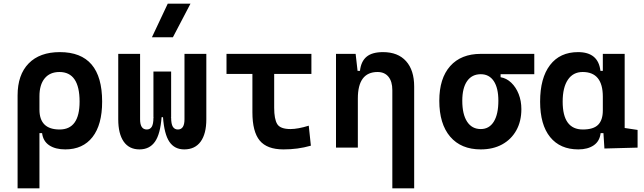

<svg xmlns="http://www.w3.org/2000/svg" viewBox="-20 -815 3556 1060"><path d="M77.1 224.6V-288.1Q77.1 -402.3 138.2 -464.8Q199.2 -527.3 310.5 -527.3Q543.9 -527.3 543.9 -253.9Q543.9 -126.5 490.7 -58.3Q437.5 9.8 340.3 9.8Q285.6 9.8 251.7 -12.9Q217.8 -35.6 212.4 -80.1H197.8V224.6ZM308.1 -417.5Q255.4 -417.5 226.6 -382.3Q197.8 -347.2 197.8 -283.7V-210Q197.8 -100.1 309.1 -100.1Q419.4 -100.1 419.4 -253.9Q419.4 -417.5 308.1 -417.5Z M750 9.8Q692.9 9.8 662.8 -33.4Q632.8 -76.7 632.8 -156.2V-517.6H753.4V-156.2Q753.4 -100.1 790.5 -100.1Q808.6 -100.1 817.9 -115.2Q827.1 -130.4 827.1 -166L829.1 -168H827.1V-419.9H924.8V-168H922.9L924.8 -166Q924.8 -130.4 934.3 -115.2Q943.8 -100.1 961.9 -100.1Q998.5 -100.1 998.5 -156.2V-517.6H1119.1V-156.2Q1119.1 -76.7 1087.9 -33.4Q1056.6 9.8 997.1 9.8Q943.4 9.8 915 -32.5Q886.7 -74.7 879.9 -168H872.1Q865.2 -74.7 835.4 -32.5Q805.7 9.8 750 9.8ZM818.8 -609.4 906.2 -794.9H1031.7L934.6 -609.4Z M1544.9 9.8Q1454.1 9.8 1413.8 -39.1Q1373.5 -87.9 1373.5 -195.3V-406.7H1230.5V-517.6H1699.2V-406.7H1493.7V-219.7Q1493.7 -158.2 1510.3 -130.4Q1526.9 -102.5 1584 -102.5Q1604 -102.5 1629.4 -107.2Q1654.8 -111.8 1684.6 -121.1L1696.3 -10.7Q1658.7 0 1621.6 4.9Q1584.5 9.8 1544.9 9.8Z M1835 0V-517.6H1943.4L1954.1 -423.8H1967.3Q1973.1 -476.1 2003.7 -501.7Q2034.2 -527.3 2094.7 -527.3Q2176.8 -527.3 2221.7 -477.5Q2266.6 -427.7 2266.6 -336.9V224.6H2146V-317.4Q2146 -365.2 2124.5 -391.4Q2103 -417.5 2064.5 -417.5Q1955.6 -417.5 1955.6 -271.5V0Z M2634.3 9.8Q2525.4 9.8 2465.3 -60.5Q2405.3 -130.9 2405.3 -258.8Q2405.3 -382.3 2465.3 -450Q2525.4 -517.6 2634.3 -517.6H2929.7V-405.3H2743.7V-388.7Q2776.4 -383.3 2802.5 -358.4Q2828.6 -333.5 2843.5 -295.7Q2858.4 -257.8 2858.4 -212.4Q2858.4 -145.5 2830.6 -95.5Q2802.7 -45.4 2752.4 -17.8Q2702.1 9.8 2634.3 9.8ZM2634.3 -102.5Q2680.7 -102.5 2706.1 -143.3Q2731.4 -184.1 2731.4 -258.8Q2731.4 -329.1 2706.1 -367.2Q2680.7 -405.3 2634.3 -405.3Q2585.4 -405.3 2558.8 -367.2Q2532.2 -329.1 2532.2 -258.8Q2532.2 -184.1 2558.8 -143.3Q2585.4 -102.5 2634.3 -102.5Z M3172.9 9.8Q3072.3 9.8 3017.1 -58.3Q2961.9 -126.5 2961.9 -253.9Q2961.9 -384.3 3016.6 -455.8Q3071.3 -527.3 3171.4 -527.3Q3283.2 -527.3 3294.9 -423.8H3308.1V-517.6H3428.7V-108.4L3500 -97.7V0L3316.9 4.9L3311.5 -80.1H3295.9Q3291 -35.6 3258.1 -12.9Q3225.1 9.8 3172.9 9.8ZM3086.4 -253.9Q3086.4 -100.1 3197.8 -100.1Q3256.3 -100.1 3282.2 -126.2Q3308.1 -152.3 3308.1 -205.1V-281.2Q3308.1 -417.5 3196.8 -417.5Q3144 -417.5 3115.2 -374.8Q3086.4 -332 3086.4 -253.9Z"/></svg>

Font: Caskaydia Cove SemiBold
Style: Regular
Weight: 600
Monospace: yes
Designer: Aaron Bell
Foundry: Saja Typeworks
Version: Version 4.300; ttfautohint (v1.8.3)